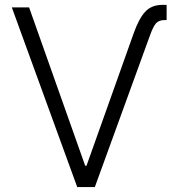

<svg xmlns="http://www.w3.org/2000/svg" viewBox="-20 -757 723 777"><path d="M520 -619.6Q541.5 -681.2 567.4 -709.2Q593.3 -737.3 637.2 -737.3H654.3V-675.8H646Q622.1 -675.8 610.6 -661.9Q599.1 -647.9 586.4 -612.3L363.8 0H292.5L27.8 -727.1H97.7L324.7 -86.4H330.1Z"/></svg>

Font: Interop Light
Style: Regular
Weight: 300
Designer: Rasmus Andersson, Google, Jang Haemin
Foundry: jhaemin
Version: Version 1.007